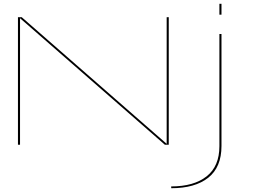

<svg xmlns="http://www.w3.org/2000/svg" viewBox="-20 -766 1351 1016"><path d="M75 0V-675H95L862 -5V-675H873V0H852.5L86 -669.5V0ZM886 230V220.5Q1006 220.5 1073.5 167Q1141 113.5 1141 7.5V-586H1152V6.5Q1152 119 1082 174.5Q1012 230 886 230ZM1141 -746H1152V-688.5H1141Z"/></svg>

Font: Anybody UltraExpanded Thin
Style: Regular
Weight: 100
Width: 9
Designer: Tyler Finck
Foundry: Etcetera Type Company
Version: Version 1.010; ttfautohint (v1.8.3) -l 8 -r 50 -G 200 -x 14 